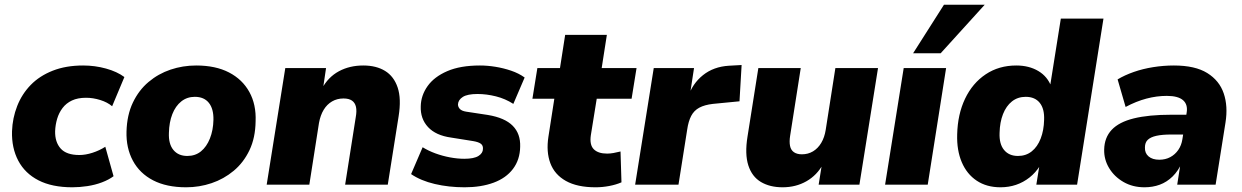

<svg xmlns="http://www.w3.org/2000/svg" viewBox="-20 -784 5271 815"><path d="M287 11Q201 11 143.5 -18.5Q86 -48 57.5 -102Q29 -156 31 -227Q33 -283 53 -334Q73 -385 110.5 -423.5Q148 -462 204 -484Q260 -506 333 -506Q383 -506 430 -493Q477 -480 508 -457L456 -333Q436 -350 405.5 -359.5Q375 -369 345 -369Q310 -369 285.5 -357.5Q261 -346 245.5 -325.5Q230 -305 222.5 -279.5Q215 -254 214 -227Q213 -181 237.5 -153.5Q262 -126 317 -126Q343 -126 372.5 -135.5Q402 -145 427 -161L462 -36Q442 -21 413 -10Q384 1 351 6Q318 11 287 11Z M770 11Q687 11 630 -18.5Q573 -48 544 -102Q515 -156 517 -226Q519 -296 544 -348.5Q569 -401 610.5 -436Q652 -471 704 -488.5Q756 -506 813 -506Q895 -506 952 -476.5Q1009 -447 1038.5 -393.5Q1068 -340 1065 -269Q1064 -199 1039 -146.5Q1014 -94 972 -59Q930 -24 878 -6.5Q826 11 770 11ZM775 -122Q809 -122 833 -141.5Q857 -161 871 -196Q885 -231 886 -275Q887 -322 866.5 -347.5Q846 -373 807 -373Q774 -373 749.5 -353.5Q725 -334 711.5 -299.5Q698 -265 697 -220Q695 -173 716 -147.5Q737 -122 775 -122Z M1112 0 1191 -495H1364L1351 -407H1346Q1373 -457 1418.5 -481.5Q1464 -506 1522 -506Q1577 -506 1614.5 -483Q1652 -460 1668 -412.5Q1684 -365 1672 -290L1626 0H1445L1490 -286Q1495 -313 1491 -330.5Q1487 -348 1474 -357Q1461 -366 1438 -366Q1411 -366 1389.5 -353.5Q1368 -341 1354 -318Q1340 -295 1334 -262L1293 0Z M1952 11Q1885 11 1825.5 -3Q1766 -17 1725 -45L1774 -159Q1798 -144 1828 -133Q1858 -122 1890 -116Q1922 -110 1951 -110Q1992 -110 2011 -122Q2030 -134 2030 -152Q2031 -166 2021.5 -173.5Q2012 -181 1989 -185L1895 -200Q1830 -209 1797 -244.5Q1764 -280 1766 -333Q1767 -379 1795 -418.5Q1823 -458 1878.5 -482Q1934 -506 2017 -506Q2049 -506 2083 -500.5Q2117 -495 2149.5 -484Q2182 -473 2207 -455L2159 -343Q2125 -365 2085 -375Q2045 -385 2007 -385Q1964 -385 1944.5 -372.5Q1925 -360 1924 -341Q1924 -330 1932 -321.5Q1940 -313 1959 -310L2051 -296Q2123 -284 2156.5 -250Q2190 -216 2188 -161Q2187 -106 2157.5 -67Q2128 -28 2075 -8.5Q2022 11 1952 11Z M2508 11Q2430 11 2382 -16Q2334 -43 2316 -91.5Q2298 -140 2308 -204L2333 -365H2240L2261 -495H2357L2379 -636H2556L2534 -495H2682L2661 -365H2513L2488 -210Q2482 -169 2500.5 -150.5Q2519 -132 2557 -132Q2570 -132 2584 -134.5Q2598 -137 2614 -141L2618 -10Q2595 0 2566 5.5Q2537 11 2508 11Z M2676 0 2755 -495H2926L2907 -371H2900Q2919 -429 2964 -465Q3009 -501 3074 -505L3128 -508L3119 -354L3006 -343Q2971 -339 2948.5 -327Q2926 -315 2914 -292Q2902 -269 2897 -234L2860 0Z M3302 11Q3248 11 3210 -11.5Q3172 -34 3156.5 -82Q3141 -130 3153 -204L3199 -495H3379L3334 -208Q3330 -183 3333.5 -165Q3337 -147 3350 -138Q3363 -129 3384 -129Q3410 -129 3431 -141.5Q3452 -154 3466 -177.5Q3480 -201 3485 -233L3526 -495H3707L3628 0H3455L3469 -88H3474Q3448 -40 3403 -14.5Q3358 11 3302 11Z M3737 0 3816 -495H3996L3918 0ZM3856 -558 3987 -764H4160L3973 -558Z M4227 11Q4168 11 4126 -17Q4084 -45 4062.5 -95.5Q4041 -146 4043 -213Q4045 -299 4076.5 -365Q4108 -431 4164 -468.5Q4220 -506 4294 -506Q4348 -506 4387.5 -482.5Q4427 -459 4443 -415L4437 -416L4483 -705H4664L4552 0H4379L4392 -81H4395Q4376 -51 4350 -30.5Q4324 -10 4293 0.5Q4262 11 4227 11ZM4301 -122Q4335 -122 4359.5 -141.5Q4384 -161 4397.5 -196Q4411 -231 4412 -275Q4414 -322 4393.5 -347.5Q4373 -373 4334 -373Q4300 -373 4275.5 -353.5Q4251 -334 4237.5 -299.5Q4224 -265 4223 -220Q4221 -173 4242 -147.5Q4263 -122 4301 -122Z M4838 11Q4788 11 4749 -11.5Q4710 -34 4688 -70.5Q4666 -107 4667 -149Q4668 -200 4699 -233Q4730 -266 4793 -281.5Q4856 -297 4952 -297H5029L5015 -213H4952Q4913 -213 4888.5 -207.5Q4864 -202 4852 -190.5Q4840 -179 4840 -158Q4839 -134 4855.5 -120Q4872 -106 4901 -106Q4927 -106 4947.5 -117Q4968 -128 4981.5 -147.5Q4995 -167 4999 -193L5017 -305Q5023 -340 5002 -358.5Q4981 -377 4933 -377Q4890 -377 4846.5 -365.5Q4803 -354 4758 -330L4724 -447Q4754 -465 4792.5 -478.5Q4831 -492 4875 -499Q4919 -506 4963 -506Q5053 -506 5104.5 -474Q5156 -442 5174.5 -387.5Q5193 -333 5182 -264L5140 0H4977L4992 -96H4998Q4982 -59 4957.5 -35Q4933 -11 4903 0Q4873 11 4838 11Z"/></svg>

Font: Nunito Sans 11pt Black
Style: Italic
Weight: 900
Italic angle: -9°
Version: Version 3.101;gftools[0.9.27]